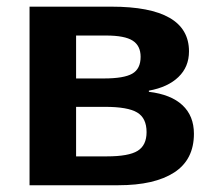

<svg xmlns="http://www.w3.org/2000/svg" viewBox="-20 -548 640 568"><path d="M309.6 -528.3Q539.1 -528.3 539.1 -396Q539.1 -350.1 507.8 -320.1Q476.6 -290 420.4 -279.8V-276.4Q485.8 -268.6 519.8 -236.8Q553.7 -205.1 553.7 -152.3Q553.7 -75.7 495.4 -37.8Q437 0 330.1 0H67.4V-528.3ZM205.1 -85.4H296.4Q360.8 -85.4 387.2 -101.8Q413.6 -118.2 413.6 -157.2Q413.6 -198.7 385.7 -215.3Q357.9 -231.9 291 -231.9H205.1ZM205.1 -442.9V-315.9H287.1Q346.7 -315.9 371.3 -330.1Q396 -344.2 396 -379.9Q396 -412.6 372.6 -427.7Q349.1 -442.9 293.5 -442.9Z"/></svg>

Font: Cousine
Style: Bold
Weight: 700
Monospace: yes
Designer: Steve Matteson
Foundry: Ascender Corporation
Version: Version 1.20